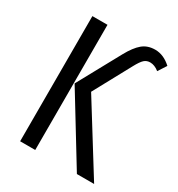

<svg xmlns="http://www.w3.org/2000/svg" viewBox="-168 -807 845 914"><g transform="rotate(30 254.5 -349.5)"><path d="M391.1 0 166 -368.2 293.9 -602.1Q321.3 -652.3 349.4 -675.8Q377.4 -699.2 418.9 -699.2Q465.3 -699.2 506.8 -661.1L477.1 -615.2Q452.6 -634.8 428.2 -634.8Q409.2 -634.8 396 -622.8Q382.8 -610.8 365.2 -578.1L253.9 -373L485.8 0ZM162.1 -688V0H79.1V-688Z"/></g></svg>

Font: Fira Sans Compressed Book
Style: Regular
Weight: 350
Width: 1
Designer: Carrois Corporate & Edenspiekermann AG
Foundry: Carrois Corporate GbR & Edenspiekermann AG
Version: Version 4.203;PS 004.203;hotconv 1.0.88;makeotf.lib2.5.64775